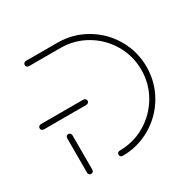

<svg xmlns="http://www.w3.org/2000/svg" viewBox="-123 -640 760 762"><g transform="rotate(-30 257.5 -259.5)"><path d="M86.7 -183.3Q91.5 -183.3 95.2 -179.6Q98.9 -175.9 98.9 -171.1V-12.2Q98.9 -7.4 95.4 -3.9Q91.9 -0.4 86.7 -0.4Q81.9 -0.4 78.3 -3.9Q74.8 -7.4 74.8 -12.2V-171.1Q74.8 -175.9 78.3 -179.6Q81.9 -183.3 86.7 -183.3ZM219.6 -259.3Q219.6 -254.4 215.9 -250.9Q212.2 -247.4 207.4 -247.4H12.2Q7 -247.4 3.3 -250.9Q-0.4 -254.4 -0.4 -259.3Q-0.4 -264.4 3.3 -268Q7 -271.5 12.2 -271.5H207.4Q212.2 -271.5 215.9 -267.8Q219.6 -264.1 219.6 -259.3ZM218.5 -12.2Q218.5 -17.4 222 -20.7Q225.6 -24.1 230.4 -24.1Q294.4 -24.1 348.3 -55.7Q402.2 -87.4 433.9 -141.3Q465.6 -195.2 465.6 -259.3Q465.6 -323.3 433.9 -377.2Q402.2 -431.1 348.3 -462.8Q294.4 -494.4 230.4 -494.4H86.3Q81.1 -494.4 77.6 -498Q74.1 -501.5 74.1 -506.7Q74.1 -511.5 77.6 -515Q81.1 -518.5 86.3 -518.5H230.4Q300.7 -518.5 360.4 -483.7Q420 -448.9 454.8 -389.3Q489.6 -329.6 489.6 -259.3Q489.6 -188.9 454.8 -129.3Q420 -69.6 360.4 -34.8Q300.7 0 230.4 0Q225.2 0 221.9 -3.5Q218.5 -7 218.5 -12.2Z"/></g></svg>

Font: 26F Galaxy Hebrew Thin
Style: Regular
Weight: 100
Designer: C₂₉H₂₅N₃O₅
Version: Version 1.000